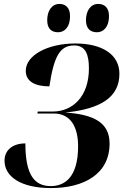

<svg xmlns="http://www.w3.org/2000/svg" viewBox="-20 -945 644 976"><path d="M473 -781C502 -781 534 -803 534 -864C534 -905 512 -925 479 -925C441 -925 417 -891 417 -842C417 -800 439 -781 473 -781ZM275 -781C305 -781 336 -803 336 -864C336 -905 314 -925 282 -925C244 -925 220 -891 220 -842C220 -800 241 -781 275 -781ZM239 11C406 11 537 -60 537 -215C537 -321 459 -363 312 -373C494 -391 587 -452 587 -570C587 -669 498 -724 363 -724C222 -724 111 -664 111 -585C111 -528 163 -506 231 -506C254 -658 284 -714 357 -714C416 -714 432 -666 432 -597C432 -454 349 -378 248 -378H172L170 -368H253C342 -368 377 -295 377 -202C377 -39 305 1 238 1C153 1 109 -59 109 -216C42 -216 3 -180 3 -128C3 -48 85 11 239 11Z"/></svg>

Font: Noto Serif Display SemiCondensed ExtraBold
Style: Italic
Weight: 800
Width: 4
Italic angle: -12°
Designer: Monotype Design Team
Foundry: Monotype Imaging Inc.
Version: Version 2.009